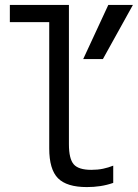

<svg xmlns="http://www.w3.org/2000/svg" viewBox="-20 -750 560 780"><path d="M333 10Q251 10 215.5 -26Q180 -62 180 -147V-660H20V-730H260V-164Q260 -105 279.5 -82.5Q299 -60 351 -60Q377 -60 398.5 -64.5Q420 -69 440 -77V-7Q414 2 387.5 6Q361 10 333 10ZM398 -510H318L420 -730H520Z"/></svg>

Font: M PLUS 1 Code
Style: Regular
Weight: 400
Designer: Coji Morishita
Foundry: UNDERFOREST DESIGN
Version: Version 1.005